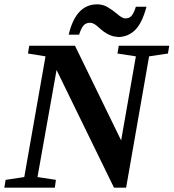

<svg xmlns="http://www.w3.org/2000/svg" viewBox="-29 -866 801 886"><path d="M598 -606 513 -619 519 -655H752L746 -619L659 -606L553 0H497L232 -543L144 -49L229 -36L224 0H-9L-3 -36L83 -49L181 -606L100 -619L106 -655H317L530 -218ZM514 -695 515 -696Q473 -696 427 -739Q404 -761 387 -761Q368 -761 357 -749Q346 -737 336 -706H288Q321 -846 419 -846Q445 -846 466 -834Q490 -820 510 -803Q535 -781 549 -781Q568 -781 578 -793Q589 -806 598 -835H647Q627 -760 595 -728Q562 -695 514 -695Z"/></svg>

Font: Libra Serif Modern
Style: Bold Italic
Weight: 700
Italic angle: -12°
Designer: Stefan Peev, Context Ltd
Foundry: Stefan Peev, Context Ltd
Version: Version 1.000